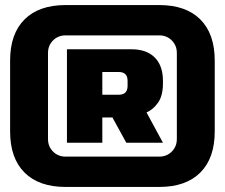

<svg xmlns="http://www.w3.org/2000/svg" viewBox="-20 -730 890 760"><path d="M20 -490Q20 -596 77 -653Q134 -710 240 -710H610Q716 -710 773 -653Q830 -596 830 -490V-210Q830 -104 773 -47Q716 10 610 10H240Q134 10 77 -47Q20 -104 20 -210ZM680 -520Q680 -550 660 -570Q640 -590 610 -590H240Q210 -590 190 -570Q170 -550 170 -520V-180Q170 -150 190 -130Q210 -110 240 -110H610Q640 -110 660 -130Q680 -150 680 -180ZM425 -265H385V-165H245V-535H500Q560 -535 592.5 -502.5Q625 -470 625 -410V-400Q625 -351 605.5 -323.5Q586 -296 560 -285L625 -165H480ZM450 -355Q485 -355 485 -390V-410Q485 -445 450 -445H385V-355Z"/></svg>

Font: Russo One
Style: Regular
Weight: 400
Designer: Jovanny lemonad
Foundry: Jovanny Lemonad
Version: Version 1.001